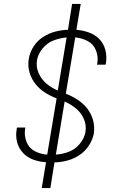

<svg xmlns="http://www.w3.org/2000/svg" viewBox="-20 -858 616 980"><path d="M193 102H237L258 -29Q291 -30 323.5 -38.5Q356 -47 385.5 -66.5Q415 -86 434 -115.5Q453 -145 459 -177Q464 -213 454.5 -246Q445 -279 424.5 -305Q404 -331 376 -349Q348 -367 316 -380L364 -667Q398 -664 427.5 -648.5Q457 -633 469.5 -601.5Q482 -570 477 -536Q476 -532 475 -528H519Q520 -533 521 -538Q526 -572 517.5 -604Q509 -636 487 -658.5Q465 -681 434.5 -692Q404 -703 370 -706L392 -838H348L327 -706Q294 -705 261.5 -696.5Q229 -688 199.5 -669Q170 -650 151 -620Q132 -590 127 -558Q121 -522 130.5 -489Q140 -456 160.5 -430Q181 -404 209 -386Q237 -368 269 -356L221 -69Q187 -71 157.5 -86.5Q128 -102 115.5 -133.5Q103 -165 108 -200Q109 -203 110 -207H67Q65 -202 65 -197Q59 -164 67.5 -132Q76 -100 98 -77Q120 -54 150.5 -43Q181 -32 215 -30ZM275 -396Q244 -409 218 -430.5Q192 -452 177.5 -484Q163 -516 169 -552Q175 -584 198.5 -612Q222 -640 254.5 -652Q287 -664 320 -667ZM265 -69 310 -340Q341 -326 367 -305Q393 -284 407.5 -252Q422 -220 416 -183Q410 -151 386.5 -123Q363 -95 330.5 -83Q298 -71 265 -69Z"/></svg>

Font: Iosevka Sparkle Extralight
Style: Italic
Weight: 200
Italic angle: -9°
Designer: Belleve Invis
Foundry: Belleve Invis
Version: Version 4.5.0; ttfautohint (v1.8.3)